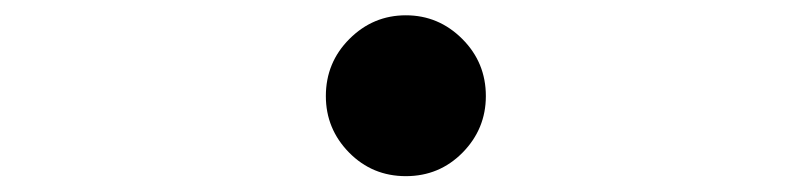

<svg xmlns="http://www.w3.org/2000/svg" viewBox="-20 -503 1040 246"><path d="M602.5 -379.9Q602.5 -337.9 572.8 -307.6Q543 -277.3 500 -277.3Q457 -277.3 427.2 -307.6Q397.5 -337.9 397.5 -379.9Q397.5 -422.9 427.7 -453.1Q458 -483.4 500 -483.4Q542 -483.4 572.3 -453.1Q602.5 -422.9 602.5 -379.9Z"/></svg>

Font: GenYoMin TW TTF SemiBold
Style: Regular
Weight: 600
Version: Version 1.300